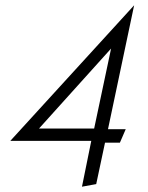

<svg xmlns="http://www.w3.org/2000/svg" viewBox="-20 -704 558 724"><path d="M342.8 -9.8 376 -166H432.1L454.1 -216.8H387.2L485.8 -684.1L19 -172.9H324.2L289.1 0ZM127 -219.2 398.9 -521 335 -219.2Z"/></svg>

Font: Comic Neue Angular
Style: Italic
Weight: 400
Italic angle: -12°
Designer: Craig Rozynski
Foundry: Craig Rozynski
Version: Version 2.003